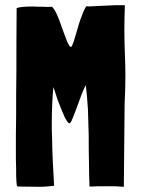

<svg xmlns="http://www.w3.org/2000/svg" viewBox="-20 -717 541 738"><path d="M131 1C151 1 171 -1 188 -3C184 -65 181 -128 180 -192C179 -209 179 -225 179 -241C179 -289 181 -335 185 -382L189 -372C191 -365 194 -357 197 -347C200 -337 204 -326 209 -314C214 -302 218 -291 223 -280C227 -269 231 -261 236 -254C240 -247 244 -243 247 -243C250 -243 254 -249 259 -262C264 -275 270 -289 276 -306C282 -323 288 -339 294 -355C300 -370 305 -382 310 -389C313 -361 316 -330 318 -297C319 -264 320 -230 321 -195C321 -160 321 -126 322 -93C322 -60 323 -29 324 0C332 0 342 0 353 -1H387H423L456 1L459 -318C461 -355 462 -392 462 -429C462 -455 461 -482 460 -508C459 -539 458 -570 458 -602C458 -633 459 -665 460 -697H422C407 -696 392 -696 378 -695C363 -694 350 -694 338 -693C325 -692 317 -692 312 -693C306 -685 300 -672 294 -655C287 -638 282 -620 277 -603C272 -585 267 -569 263 -556C258 -543 255 -536 253 -537C251 -537 249 -538 247 -540C242 -548 237 -559 232 -573C227 -587 221 -602 216 -617C211 -632 205 -647 199 -661C193 -674 187 -684 180 -691C169 -690 157 -690 145 -691C133 -691 121 -691 109 -692C97 -692 85 -692 74 -691C63 -690 53 -689 44 -686C43 -595 43 -516 43 -448C42 -380 42 -321 42 -272C41 -223 41 -181 41 -148C41 -115 41 -88 42 -68C42 -47 42 -32 43 -22C44 -12 44 -6 45 -3L48 0C70 0 102 1 131 1Z"/></svg>

Font: Londrina Solid CC
Style: CC
Weight: 400
Designer: Marcelo Magalhaes
Foundry: Tipos Pereira
Version: Version 1.003;FEAKit 1.0